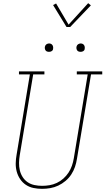

<svg xmlns="http://www.w3.org/2000/svg" viewBox="-20 -1187 667 1215"><path d="M246 8Q218 8 191.5 2.5Q165 -3 143.5 -17.5Q122 -32 107.5 -53.5Q93 -75 86 -100.5Q79 -126 79.5 -153.5Q80 -181 85 -208L169 -716H100V-735H261V-716H190L105 -205Q101 -181 100.5 -156.5Q100 -132 105.5 -109Q111 -86 123.5 -66.5Q136 -47 155 -34Q174 -21 198 -16Q222 -11 246 -11Q270 -11 293.5 -15Q317 -19 339.5 -29.5Q362 -40 381 -57Q400 -74 413.5 -94.5Q427 -115 435 -138Q443 -161 447 -185L535 -716H466V-735H627V-716H556L467 -182Q463 -156 454.5 -131Q446 -106 431 -83Q416 -60 394.5 -42Q373 -24 348.5 -12.5Q324 -1 298 3.5Q272 8 246 8Q246 8 246 8Q246 8 246 8ZM490 -859Q484 -859 478 -861Q472 -863 468.5 -868Q465 -873 464 -879Q463 -885 464 -891Q465 -896 467.5 -900Q470 -904 473.5 -906.5Q477 -909 481.5 -910.5Q486 -912 490 -912Q497 -912 502.5 -909.5Q508 -907 511.5 -902Q515 -897 516 -891Q517 -885 516 -879Q516 -874 513.5 -870Q511 -866 507 -863.5Q503 -861 499 -860Q495 -859 490 -859ZM290 -859Q284 -859 278 -861Q272 -863 268.5 -868Q265 -873 264 -879Q263 -885 264 -891Q265 -896 267.5 -900Q270 -904 273.5 -906.5Q277 -909 281.5 -910.5Q286 -912 290 -912Q297 -912 302.5 -909.5Q308 -907 311.5 -902Q315 -897 316 -891Q317 -885 316 -879Q316 -874 313.5 -870Q311 -866 307 -863.5Q303 -861 299 -860Q295 -859 290 -859ZM401 -1016 316 -1155 335 -1165 414 -1031 538 -1167 555 -1153 424 -1016Z"/></svg>

Font: Iosevka Curly Slab ThEx
Style: Italic
Weight: 100
Width: 7
Italic angle: -9°
Monospace: yes
Designer: Belleve Invis
Foundry: Belleve Invis
Version: Version 11.1.0; ttfautohint (v1.8.3)